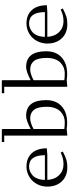

<svg xmlns="http://www.w3.org/2000/svg" viewBox="670 -1440 776 2157"><g transform="rotate(-90 1058.5 -361.0)"><path d="M41 -217.8Q41 -267.6 59.1 -311.5Q77.1 -355.5 107.7 -386.2Q138.2 -417 179.7 -434.6Q221.2 -452.1 267.1 -452.1Q360.8 -452.1 416 -392.8Q471.2 -333.5 471.2 -223.1L397.9 -217.8H116.2Q121.1 -134.8 169.9 -85.4Q218.8 -36.1 291 -36.1Q329.1 -36.1 358.9 -43.7Q388.7 -51.3 422.9 -67.9L435.1 -43.9Q378.9 -15.1 343.3 -4.2Q307.6 6.8 257.8 6.8Q159.2 6.8 100.1 -55.2Q41 -117.2 41 -217.8ZM116.2 -245.1H394Q394 -422.9 267.1 -422.9Q240.7 -422.9 215.8 -413.3Q190.9 -403.8 168.2 -384Q145.5 -364.3 131.3 -328.4Q117.2 -292.5 116.2 -245.1Z M542 -702.1V-729H686.5L688 -702.1V-404.8Q785.6 -456.1 835.9 -456.1Q1012.7 -456.1 1012.7 -231Q1012.7 -119.6 944.3 -57.4Q876 4.9 757.8 4.9Q721.7 4.9 688 0L614.7 6.8L613.8 -19V-702.1ZM688 -26.9Q726.6 -22 766.6 -22Q798.8 -22 828.6 -33.7Q858.4 -45.4 883.3 -68.6Q908.2 -91.8 923.1 -132.1Q938 -172.4 938 -224.1Q938 -323.2 904.3 -366.7Q870.6 -410.2 808.6 -410.2Q786.1 -410.2 761.7 -403.3Q737.3 -396.5 723.9 -390.1Q710.4 -383.8 688 -372.1Z M1090.8 -702.1V-729H1235.4L1236.8 -702.1V-404.8Q1334.5 -456.1 1384.8 -456.1Q1561.5 -456.1 1561.5 -231Q1561.5 -119.6 1493.2 -57.4Q1424.8 4.9 1306.6 4.9Q1270.5 4.9 1236.8 0L1163.6 6.8L1162.6 -19V-702.1ZM1236.8 -26.9Q1275.4 -22 1315.4 -22Q1347.7 -22 1377.4 -33.7Q1407.2 -45.4 1432.1 -68.6Q1457 -91.8 1471.9 -132.1Q1486.8 -172.4 1486.8 -224.1Q1486.8 -323.2 1453.1 -366.7Q1419.4 -410.2 1357.4 -410.2Q1335 -410.2 1310.5 -403.3Q1286.1 -396.5 1272.7 -390.1Q1259.3 -383.8 1236.8 -372.1Z M1648.4 -217.8Q1648.4 -267.6 1666.5 -311.5Q1684.6 -355.5 1715.1 -386.2Q1745.6 -417 1787.1 -434.6Q1828.6 -452.1 1874.5 -452.1Q1968.3 -452.1 2023.4 -392.8Q2078.6 -333.5 2078.6 -223.1L2005.4 -217.8H1723.6Q1728.5 -134.8 1777.3 -85.4Q1826.2 -36.1 1898.4 -36.1Q1936.5 -36.1 1966.3 -43.7Q1996.1 -51.3 2030.3 -67.9L2042.5 -43.9Q1986.3 -15.1 1950.7 -4.2Q1915 6.8 1865.2 6.8Q1766.6 6.8 1707.5 -55.2Q1648.4 -117.2 1648.4 -217.8ZM1723.6 -245.1H2001.5Q2001.5 -422.9 1874.5 -422.9Q1848.1 -422.9 1823.2 -413.3Q1798.3 -403.8 1775.6 -384Q1752.9 -364.3 1738.8 -328.4Q1724.6 -292.5 1723.6 -245.1Z"/></g></svg>

Font: Dehuti Alt
Style: Book
Weight: 400
Version: Version 1.2